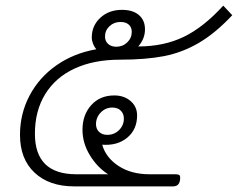

<svg xmlns="http://www.w3.org/2000/svg" viewBox="-20 -662 845 682"><path d="M51 -183Q51 -258 85 -322.5Q119 -387 180.5 -430Q242 -473 322 -487Q315 -495 310.5 -506.5Q306 -518 306 -529Q306 -571 336.5 -599Q367 -627 413 -627Q452 -627 473.5 -608.5Q495 -590 495 -558Q495 -524 471 -497Q562 -497 632.5 -531Q703 -565 773 -642L805 -608Q745 -544 686 -509.5Q627 -475 562 -462.5Q497 -450 406 -450Q313 -450 245 -418.5Q177 -387 140.5 -327.5Q104 -268 104 -187Q104 -43 251 -43H364Q325 -68 299 -111Q273 -154 273 -201Q273 -254 304 -288.5Q335 -323 386 -323Q421 -323 444 -303Q467 -283 467 -252Q467 -202 432 -173Q397 -144 343 -148Q356 -102 401 -72.5Q446 -43 511 -43H602Q611 -43 615.5 -41Q620 -39 620 -31Q620 0 595 0H243Q155 0 103 -48.5Q51 -97 51 -183ZM448 -549Q448 -565 437.5 -574.5Q427 -584 408 -584Q385 -584 369 -569Q353 -554 353 -532Q353 -516 364 -506Q375 -496 393 -496Q416 -496 432 -511.5Q448 -527 448 -549ZM420 -241Q420 -258 409 -269Q398 -280 379 -280Q355 -280 338 -262.5Q321 -245 321 -221Q321 -204 332 -193.5Q343 -183 361 -183Q386 -183 403 -200Q420 -217 420 -241Z"/></svg>

Font: Niramit ExtraLight
Style: Italic
Weight: 200
Italic angle: -10°
Designer: Katatrad Aksorn Co.,Ltd.
Foundry: Cadson Demak Co.,Ltd.
Version: Version 1.000; ttfautohint (v1.6)